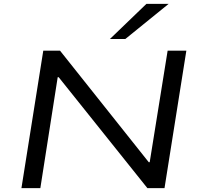

<svg xmlns="http://www.w3.org/2000/svg" viewBox="-20 -965 1033 985"><path d="M90 0 202 -705H288L743 -133H748L840 -705H936L824 0H736L281 -569H276L187 0ZM544 -765 731 -945H845L623 -765Z"/></svg>

Font: Nunito Sans 7pt Expanded
Style: Italic
Weight: 400
Width: 7
Italic angle: -9°
Designer: Vernon Adams
Foundry: Vernon Adams
Version: Version 3.101;gftools[0.9.27]